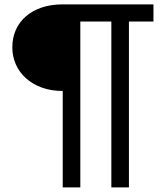

<svg xmlns="http://www.w3.org/2000/svg" viewBox="-20 -736 740 857"><path d="M665 -640H555.5V100.5H477V-640H338.5V100.5H260V-330Q208 -330 166.5 -345.2Q125 -360.5 95.8 -386.8Q66.5 -413 50.8 -448.5Q35 -484 35 -524.5Q35 -567.5 50.8 -602.8Q66.5 -638 95.8 -663.2Q125 -688.5 166.5 -702.5Q208 -716.5 260 -716.5H665Z"/></svg>

Font: Lato
Style: Regular
Weight: 400
Designer: Lukasz Dziedzic with Adam Twardoch and Botio Nikoltchev
Foundry: tyPoland Lukasz Dziedzic
Version: Version 2.015; 2015-08-06; http://www.latofonts.com/